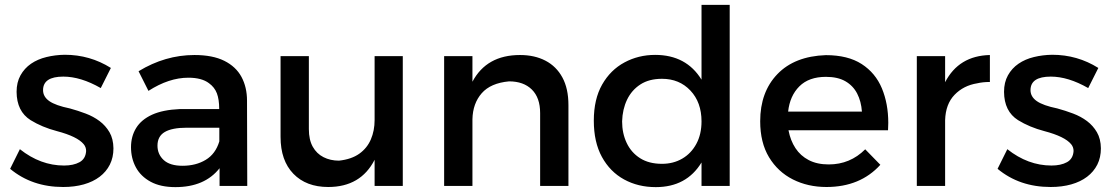

<svg xmlns="http://www.w3.org/2000/svg" viewBox="-20 -762 4564 787"><path d="M239 4.5Q111 4.5 21.5 -70L61.5 -150.5Q146 -83.5 242.5 -83.5Q281 -83.5 306 -97.2Q331 -111 333 -143Q333 -159 323 -171Q297 -202.5 213.5 -224.5Q152.5 -240.5 105.5 -269.5Q48.5 -305.5 48 -385.5Q48 -424.5 64 -453.2Q80 -482 107.2 -500.8Q134.5 -519.5 170.5 -528.2Q206.5 -537 245.5 -537.5Q348.5 -537.5 434.5 -483.5L393 -401Q311 -448 239.5 -448Q156.5 -448 156.5 -392.5Q156.5 -365.5 182.2 -347.5Q208 -329.5 266.5 -317.5Q299.5 -308.5 331.2 -296.5Q363 -284.5 388 -265.8Q413 -247 428.8 -220Q444.5 -193 445 -154Q445 -116.5 430.2 -87.2Q415.5 -58 388.5 -37.5Q361.5 -17 323.5 -6.2Q285.5 4.5 239 4.5Z M699 5Q638 5 597.5 -17Q557 -39 537 -76Q517 -113 517 -158.5Q517 -203 538 -237.2Q559 -271.5 603.2 -291.8Q647.5 -312 718 -315H878.5Q878.5 -354.5 869 -379.5Q859.5 -404.5 836.5 -421Q807 -443.5 752 -443.5Q672.5 -443.5 588.5 -389.5L548 -470Q657 -536.5 777 -536.5Q851.5 -536.5 899.2 -512.8Q947 -489 969.8 -446.8Q992.5 -404.5 992.5 -349.5L993.5 0H880V-72.5Q819 5 699 5ZM728 -82.5Q783 -82.5 823.2 -106.8Q863.5 -131 879 -182.5V-238.5H745Q685.5 -238.5 655.5 -221Q625.5 -203.5 625.5 -165Q625.5 -129.5 651 -106Q676.5 -82.5 728 -82.5Z M1325.5 4.5Q1235 4.5 1182.5 -49.8Q1130 -104 1130 -201V-532H1246V-233Q1246 -189 1262 -160.5Q1278 -132 1306 -117.8Q1334 -103.5 1369.5 -103.5Q1420.5 -109 1452.8 -132Q1485 -155 1500.2 -190.8Q1515.5 -226.5 1515.5 -270V-532H1631V0H1515.5V-107Q1458.5 4.5 1325.5 4.5Z M2310 0H2194V-298.5Q2194 -361.5 2160 -395Q2126 -428.5 2066.5 -428.5Q1991 -421.5 1954.5 -379.8Q1918 -338 1916.5 -273.5V0H1800.5V-532H1916.5V-427Q1974.5 -536.5 2111.5 -536.5Q2171.5 -536.5 2216 -513.2Q2260.5 -490 2285.2 -444.5Q2310 -399 2310 -331Z M2668 5Q2595.5 5 2538 -26.5Q2480.5 -58 2447.2 -118.8Q2414 -179.5 2414 -267.5Q2414 -355.5 2448.2 -415.5Q2482.5 -475.5 2539.8 -506.2Q2597 -537 2665.5 -537Q2793 -537 2855.5 -435.5V-742H2971V0H2855.5V-96Q2794 5 2668 5ZM2693.5 -90.5Q2740 -90.5 2776.5 -111.8Q2813 -133 2834.2 -172.2Q2855.5 -211.5 2855.5 -264.5Q2855.5 -342.5 2810 -390.8Q2764.5 -439 2693.5 -439Q2640.5 -439 2604.8 -415.8Q2569 -392.5 2550.2 -353.2Q2531.5 -314 2530 -264.5Q2530 -215.5 2548.8 -176Q2567.5 -136.5 2603.8 -113.5Q2640 -90.5 2693.5 -90.5Z M3367.5 4.5Q3291.5 4.5 3230 -26.5Q3168.5 -57.5 3132.2 -117.5Q3096 -177.5 3096 -265Q3096 -385 3166.5 -458.2Q3237 -531.5 3365 -536Q3455.5 -536 3512 -499.5Q3568.5 -463 3594.8 -400Q3621 -337 3621 -258.5L3620 -228H3212Q3220 -186 3240.5 -154.8Q3261 -123.5 3295 -105.8Q3329 -88 3377 -88Q3464.5 -88 3526.5 -150L3588.5 -86.5Q3506 4.5 3367.5 4.5ZM3513 -304.5Q3510 -346.5 3493.5 -378.5Q3477 -410.5 3445.5 -428.8Q3414 -447 3365.5 -447Q3295.5 -447 3256.5 -408Q3217.5 -369 3210.5 -304.5Z M3854 0H3738V-532H3854V-425Q3910 -533.5 4037.5 -536.5V-426Q4008.5 -426 3985.5 -420.5Q3929.5 -411.5 3892.8 -373.5Q3856 -335.5 3854 -269.5Z M4286.5 4.5Q4158.5 4.5 4069 -70L4109 -150.5Q4193.5 -83.5 4290 -83.5Q4328.5 -83.5 4353.5 -97.2Q4378.5 -111 4380.5 -143Q4380.5 -159 4370.5 -171Q4344.5 -202.5 4261 -224.5Q4200 -240.5 4153 -269.5Q4096 -305.5 4095.5 -385.5Q4095.5 -424.5 4111.5 -453.2Q4127.5 -482 4154.8 -500.8Q4182 -519.5 4218 -528.2Q4254 -537 4293 -537.5Q4396 -537.5 4482 -483.5L4440.5 -401Q4358.5 -448 4287 -448Q4204 -448 4204 -392.5Q4204 -365.5 4229.8 -347.5Q4255.5 -329.5 4314 -317.5Q4347 -308.5 4378.8 -296.5Q4410.5 -284.5 4435.5 -265.8Q4460.5 -247 4476.2 -220Q4492 -193 4492.5 -154Q4492.5 -116.5 4477.8 -87.2Q4463 -58 4436 -37.5Q4409 -17 4371 -6.2Q4333 4.5 4286.5 4.5Z"/></svg>

Font: Argentum Novus Medium
Style: Regular
Weight: 500
Designer: Julieta Ulanovsky (font) & Cristiano Sobral (main changes)
Foundry: Julieta Ulanovsky (font) & Cristiano Sobral (main changes)
Version: Version 3.00;November 27, 2020;FontCreator 13.0.0.2655 64-bi